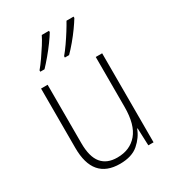

<svg xmlns="http://www.w3.org/2000/svg" viewBox="-186 -872 895 988"><g transform="rotate(-30 261.0 -378.0)"><path d="M439 -529V0H408L404 -103H401Q385 -59 345.5 -24.5Q306 10 235 10Q76 10 76 -176V-529H115V-182Q115 -101 146.5 -63Q178 -25 239 -25Q315 -25 358 -76Q401 -127 401 -232V-529ZM406 -758Q394 -738 374 -710Q354 -682 330.5 -654Q307 -626 287 -606H262V-614Q279 -634 298.5 -662Q318 -690 335.5 -718Q353 -746 364 -766H406ZM260 -758Q248 -738 228 -710.5Q208 -683 184.5 -655Q161 -627 141 -606H116V-614Q133 -634 152.5 -662Q172 -690 189.5 -717.5Q207 -745 217 -766H260Z"/></g></svg>

Font: Noto Sans Gujarati SemiCondensed ExtraLight
Style: Regular
Weight: 200
Width: 4
Designer: Jelle Bosma - Monotype Design Team, Universal Thirst
Foundry: Monotype Imaging Inc.
Version: Version 2.106; ttfautohint (v1.8.4.7-5d5b)